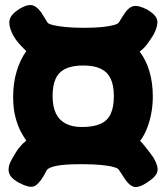

<svg xmlns="http://www.w3.org/2000/svg" viewBox="-20 -748 670 774"><path d="M57 -11Q20 -31 15.5 -55Q11 -79 30 -110Q37 -123 45 -135.5Q53 -148 63.5 -160Q74 -172 86 -181Q78 -192 65 -215.5Q52 -239 42.5 -274.5Q33 -310 33 -357Q33 -413 47 -460Q61 -507 86 -542Q75 -552 57.5 -571.5Q40 -591 30 -612Q14 -644 18.5 -666.5Q23 -689 55 -710Q93 -734 114.5 -725.5Q136 -717 155 -684Q159 -677 163 -671Q167 -665 171 -658Q173 -652 193.5 -647Q214 -642 245.5 -639Q277 -636 312 -636H324Q362 -636 391.5 -639Q421 -642 439 -647Q457 -652 460 -659Q464 -665 467.5 -671Q471 -677 475 -683Q496 -718 517 -723Q538 -728 574 -709Q611 -687 614 -665Q617 -643 600 -610Q589 -592 575.5 -573Q562 -554 543 -540Q569 -506 582.5 -460Q596 -414 596 -359Q596 -324 590 -292Q584 -260 573 -231.5Q562 -203 545 -180Q553 -172 563.5 -159Q574 -146 584 -133Q594 -120 599 -112Q619 -78 614.5 -57Q610 -36 574 -13Q537 12 516.5 4Q496 -4 476 -38Q472 -44 468 -50.5Q464 -57 460 -62Q458 -69 438.5 -74.5Q419 -80 387.5 -83Q356 -86 318 -86H299Q271 -86 249 -84.5Q227 -83 210.5 -80Q194 -77 183.5 -72.5Q173 -68 169 -63Q165 -56 162 -50Q159 -44 155 -37Q133 -1 114 4Q95 9 57 -11ZM310 -236Q356 -236 384.5 -248.5Q413 -261 426 -288.5Q439 -316 439 -360Q439 -404 426 -431Q413 -458 386 -471Q359 -484 315 -484Q272 -484 244.5 -471Q217 -458 204.5 -431Q192 -404 192 -361Q192 -319 205 -291.5Q218 -264 244.5 -250Q271 -236 310 -236Z"/></svg>

Font: Fredoka Light
Style: Bold
Weight: 700
Version: Version 2.001